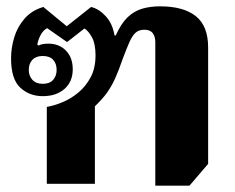

<svg xmlns="http://www.w3.org/2000/svg" viewBox="-20 -581 744 607"><path d="M471 6V-448Q471 -465 463 -476Q455 -487 436 -487Q419 -487 408.5 -477.5Q398 -468 389 -447.5Q380 -427 368 -395Q355 -357 343.5 -332Q332 -307 318 -287.5Q304 -268 280 -245V0H128V-243Q152 -247 179 -258.5Q206 -270 229 -289.5Q252 -309 267 -337.5Q282 -366 282 -406Q282 -442 271 -462.5Q260 -483 247 -491L192 -448L129 -492Q116 -485 108 -469.5Q100 -454 98 -440L102 -437Q107 -440 115 -441.5Q123 -443 133 -443Q167 -443 188.5 -421Q210 -399 210 -362Q210 -323 184 -300Q158 -277 115 -277Q73 -277 44 -304Q15 -331 15 -396Q15 -430 25 -463Q35 -496 57.5 -522Q80 -548 117 -559L191 -498L268 -559Q293 -553 314.5 -529.5Q336 -506 342 -469H346Q363 -507 383.5 -526.5Q404 -546 429.5 -553.5Q455 -561 486 -561Q560 -561 599 -530Q638 -499 638 -431V-63L579 6ZM115 -316Q137 -316 148 -328.5Q159 -341 159 -360Q159 -380 148 -392Q137 -404 115 -404Q94 -404 82.5 -392Q71 -380 71 -360Q71 -341 82.5 -328.5Q94 -316 115 -316Z"/></svg>

Font: Noto Serif Thai ExtraBold
Style: Regular
Weight: 800
Version: Version 2.001